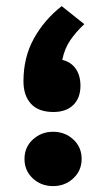

<svg xmlns="http://www.w3.org/2000/svg" viewBox="-20 -616 351 635"><path d="M258.8 -536.1Q231.4 -510.7 212.4 -482.9Q193.4 -455.1 186 -418Q214.8 -411.1 230.5 -388.7Q246.1 -366.2 246.1 -332.5Q246.1 -292 222.4 -268.8Q198.7 -245.6 156.7 -245.6Q107.4 -245.6 82.5 -272.7Q57.6 -299.8 57.6 -347.2Q57.6 -426.8 92.3 -489Q127 -551.3 184.1 -595.7ZM61 -90.3Q61 -129.4 88.9 -154.8Q116.7 -180.2 155.8 -180.2Q194.8 -180.2 222.4 -154.8Q250 -129.4 250 -90.3Q250 -51.8 222.4 -26.1Q194.8 -0.5 155.8 -0.5Q115.7 -0.5 88.4 -26.1Q61 -51.8 61 -90.3Z"/></svg>

Font: Vazirmatn FD Black
Style: Regular
Weight: 900
Designer: Saber Rastikerdar
Foundry: Saber Rastikerdar
Version: Version 33.003